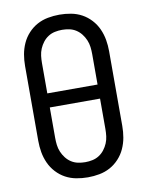

<svg xmlns="http://www.w3.org/2000/svg" viewBox="-85 -804 669 873"><g transform="rotate(-10 250.0 -367.5)"><path d="M250 8Q223 8 196.5 3Q170 -2 147 -14.5Q124 -27 105.5 -47Q87 -67 76 -91.5Q65 -116 60.5 -142Q56 -168 56 -195V-540Q56 -567 60.5 -593Q65 -619 76 -643.5Q87 -668 105.5 -688Q124 -708 147 -720.5Q170 -733 196.5 -738Q223 -743 250 -743Q277 -743 303.5 -738Q330 -733 353 -720.5Q376 -708 394.5 -688Q413 -668 424 -643.5Q435 -619 439.5 -593Q444 -567 444 -540V-195Q444 -168 439.5 -142Q435 -116 424 -91.5Q413 -67 394.5 -47Q376 -27 353 -14.5Q330 -2 303.5 3Q277 8 250 8ZM366 -400V-540Q366 -557 364 -573.5Q362 -590 355.5 -605.5Q349 -621 338.5 -634.5Q328 -648 314 -657Q300 -666 283.5 -669.5Q267 -673 250 -673Q233 -673 216.5 -669.5Q200 -666 186 -657Q172 -648 161.5 -634.5Q151 -621 144.5 -605.5Q138 -590 136 -573.5Q134 -557 134 -540V-400ZM250 -62Q267 -62 283.5 -65.5Q300 -69 314 -78Q328 -87 338.5 -100.5Q349 -114 355.5 -129.5Q362 -145 364 -161.5Q366 -178 366 -195V-335H134V-195Q134 -178 136 -161.5Q138 -145 144.5 -129.5Q151 -114 161.5 -100.5Q172 -87 186 -78Q200 -69 216.5 -65.5Q233 -62 250 -62Z"/></g></svg>

Font: Iosevka Curly
Style: Regular
Weight: 400
Monospace: yes
Designer: Belleve Invis
Foundry: Belleve Invis
Version: Version 22.1.2; ttfautohint (v1.8.4)